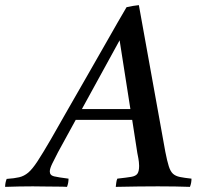

<svg xmlns="http://www.w3.org/2000/svg" viewBox="-104 -727 780 748"><path d="M431 -131 411 -260H191L122 -134Q109 -109 99.5 -89.5Q90 -70 90 -59Q90 -44 106.5 -40Q123 -36 163 -31Q163 -14 157 1Q143 0 117 0Q91 0 65 -0.5Q39 -1 24 -1Q-4 -1 -29 -0.5Q-54 0 -84 1Q-84 -15 -78 -30Q-48 -32 -29 -36.5Q-10 -41 6 -54.5Q22 -68 42 -98.5Q62 -129 94 -184Q122 -233 159 -298Q196 -363 237 -434Q278 -505 317 -574Q356 -643 389 -699Q403 -702 414.5 -704Q426 -706 437 -707L540 -136Q547 -100 553.5 -79.5Q560 -59 570 -50Q580 -41 597 -37.5Q614 -34 642 -31Q642 -14 636 1Q612 0 578 -0.5Q544 -1 511 -1Q482 -1 435 -0.5Q388 0 347 1Q348 -7 349 -15.5Q350 -24 353 -31Q389 -35 407 -38Q425 -41 431.5 -50.5Q438 -60 438 -81Q438 -86 437 -96.5Q436 -107 431 -131ZM215 -302H404L362 -570Z"/></svg>

Font: Tiro Devanagari Hindi
Style: Italic
Weight: 400
Italic angle: -11°
Designer: Devanagari: John Hudson & Fiona Ross, assisted by Paul Hanslow. Latin: John Hudson with Paul Hanslow, assisted by Kaja S
Foundry: Tiro Typeworks Ltd.
Version: Version 1.52